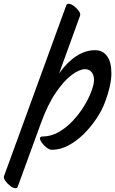

<svg xmlns="http://www.w3.org/2000/svg" viewBox="-122 -743 607 1010"><path d="M102 -25Q146 -25 186.5 -48Q227 -71 261.5 -108Q296 -145 321.5 -187Q347 -229 360 -266Q380 -319 368 -349Q356 -379 325 -379Q296 -379 255.5 -349Q215 -319 171.5 -255.5Q128 -192 91 -89L-29 240Q-32 247 -41 247Q-52 247 -67.5 235.5Q-83 224 -93.5 209Q-104 194 -101 184L227 -716Q230 -723 239 -723Q251 -723 266.5 -711.5Q282 -700 292.5 -685.5Q303 -671 299 -660L189 -357Q277 -479 379 -479Q418 -479 441 -448Q464 -417 464 -357Q464 -297 432 -210Q416 -165 386 -120Q356 -75 318 -37.5Q280 0 237 22.5Q194 45 151 45Q138 45 122.5 33Q107 21 96.5 5.5Q86 -10 89 -18Q91 -25 102 -25Z"/></svg>

Font: Story Script
Style: Regular
Weight: 400
Designer: Lana Roulhac, Ben Buysse
Version: Version 1.000; ttfautohint (v1.8.4.7-5d5b)